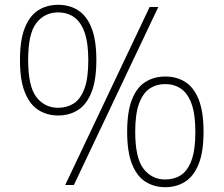

<svg xmlns="http://www.w3.org/2000/svg" viewBox="-20 -769 929 798"><path d="M222 -289Q176 -289 140 -311.5Q104 -334 83.5 -384.8Q63 -435.5 63 -519Q63 -603 83.2 -653.5Q103.5 -704 139.2 -726.5Q175 -749 222 -749Q268.5 -749 304.2 -726.5Q340 -704 360.2 -653.5Q380.5 -603 380.5 -519Q380.5 -435.5 360 -384.8Q339.5 -334 303.8 -311.5Q268 -289 222 -289ZM251 0 602 -740H638L287 0ZM222 -321Q258.5 -321 286.8 -339.2Q315 -357.5 331 -400.8Q347 -444 347 -518Q347 -592.5 331 -636Q315 -679.5 286.8 -698.5Q258.5 -717.5 222 -717.5Q166 -717.5 131.5 -673.8Q97 -630 97 -520Q97 -409.5 131.5 -365.2Q166 -321 222 -321ZM667 9Q621 9 585 -13.5Q549 -36 528.8 -86.8Q508.5 -137.5 508.5 -221Q508.5 -305 528.5 -355.5Q548.5 -406 584.5 -428.5Q620.5 -451 667 -451Q714 -451 749.8 -428.5Q785.5 -406 805.8 -355.5Q826 -305 826 -221Q826 -137.5 805.5 -86.8Q785 -36 749 -13.5Q713 9 667 9ZM667 -23Q704 -23 732 -41.2Q760 -59.5 776 -102.8Q792 -146 792 -220Q792 -294.5 776 -338Q760 -381.5 732 -400.5Q704 -419.5 667 -419.5Q630 -419.5 602 -400.8Q574 -382 558 -338.8Q542 -295.5 542 -222Q542 -111.5 576.8 -67.2Q611.5 -23 667 -23Z"/></svg>

Font: Encode Sans SmExp Th
Style: Regular
Weight: 100
Width: 6
Designer: Multiple Designers
Foundry: Impallari Type
Version: Version 3.002; ttfautohint (v1.8.3) -l 8 -r 50 -G 200 -x 14 